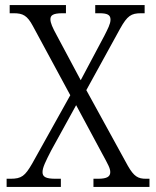

<svg xmlns="http://www.w3.org/2000/svg" viewBox="-20 -734 614 754"><path d="M6 0H219V-32H198C159 -32 147 -40 147 -58C147 -76 159 -100 181 -143L279 -321L380 -133C405 -87 413 -73 413 -58C413 -41 401 -32 365 -32H347V0H567V-32H553C522 -32 506 -41 482 -83L319 -380L452 -622C480 -672 495 -682 534 -682H548V-714H354V-682H370C401 -682 414 -676 414 -657C414 -640 403 -620 390 -594L297 -419L203 -595C186 -626 178 -644 178 -658C178 -672 185 -682 225 -682H239V-714H18V-682H34C70 -682 87 -673 109 -632L256 -360L106 -91C78 -43 65 -32 21 -32H6Z"/></svg>

Font: Noto Serif Khmer SemiCondensed Light
Style: Regular
Weight: 300
Width: 4
Designer: Danh Hong and the Monotype Design Team
Foundry: Monotype Imaging Inc.
Version: Version 2.004